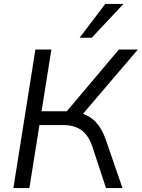

<svg xmlns="http://www.w3.org/2000/svg" viewBox="-20 -957 722 977"><path d="M48.1 0 160.1 -705H241.5L191.4 -390.7H334.7L306.3 -374.7L585 -705H681.6L388.2 -361.3L359.7 -387.3Q420.9 -379.4 458.9 -344.2Q496.8 -309 518.8 -244.6L603.2 0H519.5L451.3 -206.7Q431.1 -268.7 394.6 -294.7Q358.2 -320.7 300.4 -320.7H180.7L129.5 0ZM385.1 -765 515.6 -936.9H608.3L447 -765Z"/></svg>

Font: Mulish ExtraLight
Style: Italic
Weight: 200
Italic angle: -9°
Designer: Vernon Adams
Foundry: Vernon Adams
Version: Version 3.603